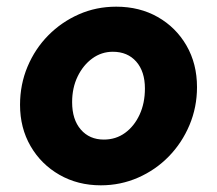

<svg xmlns="http://www.w3.org/2000/svg" viewBox="-20 -545 650 575"><path d="M282 10Q213 10 158 -21.5Q103 -53 71.5 -107.5Q40 -162 40 -231Q40 -292 62.5 -345.5Q85 -399 124.5 -439Q164 -479 216 -502Q268 -525 328 -525Q398 -525 452.5 -494Q507 -463 538.5 -408.5Q570 -354 570 -284Q570 -224 547.5 -170.5Q525 -117 485.5 -76.5Q446 -36 393.5 -13Q341 10 282 10ZM291 -127Q327 -127 354.5 -147Q382 -167 398 -201.5Q414 -236 414 -280Q414 -331 388 -360.5Q362 -390 318 -390Q284 -390 256.5 -370Q229 -350 212.5 -316Q196 -282 196 -239Q196 -187 222 -157Q248 -127 291 -127Z"/></svg>

Font: Red Hat Text VF
Style: Italic
Weight: 300
Italic angle: -12°
Designer: Pentagram, MCKL
Foundry: Pentagram, MCKL
Version: Version 1.023